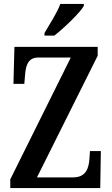

<svg xmlns="http://www.w3.org/2000/svg" viewBox="-20 -951 565 971"><path d="M205 -784V-771H255C307 -812 384 -886 404 -921V-931H285C269 -886 232 -831 205 -784ZM32 0H487L490 -187H435L432 -144C428 -97 413 -54 350 -54H167L474 -669V-714H53L48 -527H103L107 -575C111 -622 123 -660 174 -660H338L32 -44Z"/></svg>

Font: Noto Serif Sinhala ExtraCondensed SemiBold
Style: Regular
Weight: 600
Width: 2
Designer: Jelle Bosma - Monotype Design Team
Foundry: Monotype Imaging Inc.
Version: Version 2.007